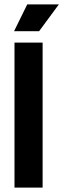

<svg xmlns="http://www.w3.org/2000/svg" viewBox="-20 -854 288 874"><path d="M46 0V-660H174V0ZM158 -712H44L104 -834H248Z"/></svg>

Font: Bricolage Grotesque 96pt ExtraBold 96pt SemiBold
Style: Regular
Weight: 600
Version: Version 1.001;gftools[0.9.33.dev8+g029e19f]